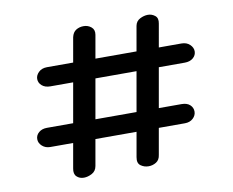

<svg xmlns="http://www.w3.org/2000/svg" viewBox="-75 -772 1055 868"><g transform="rotate(-10 452.5 -337.5)"><path d="M243 0Q223 0 210 -12.5Q197 -25 202 -50L305 -634Q310 -656 325 -665.5Q340 -675 360 -675Q380 -675 395 -662.5Q410 -650 406 -627L303 -43Q299 -20 280 -10Q261 0 243 0ZM65 -208Q65 -226 79.5 -238.5Q94 -251 117 -251H735Q760 -251 773.5 -238.5Q787 -226 787 -208Q787 -190 772.5 -176.5Q758 -163 735 -163H117Q95 -163 80 -176.5Q65 -190 65 -208ZM540 0Q520 0 504 -11.5Q488 -23 493 -50L596 -635Q600 -656 618.5 -665.5Q637 -675 655 -675Q673 -675 687.5 -663.5Q702 -652 697 -627L594 -43Q591 -20 575 -10Q559 0 540 0ZM112 -476Q112 -493 126.5 -507Q141 -521 165 -521H782Q806 -521 820.5 -507Q835 -493 835 -476Q835 -458 820.5 -445.5Q806 -433 782 -433H165Q141 -433 126.5 -445.5Q112 -458 112 -476Z"/></g></svg>

Font: Edu QLD Beginner SemiBold
Style: Regular
Weight: 600
Designer: Tina and Corey Anderson
Foundry: Google for Education
Version: Version 1.003